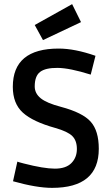

<svg xmlns="http://www.w3.org/2000/svg" viewBox="-20 -900 540 929"><path d="M148 -779 329 -880 372 -793 188 -706ZM42 -480Q42 -665 264 -665Q342 -665 442 -630L419 -539Q317 -571 258.5 -571.5Q200 -572 174 -552Q148 -532 148 -482Q148 -448 177 -424.5Q206 -401 275 -383Q380 -355 419 -311Q458 -267 458 -180Q458 9 232 9Q157 9 43 -23L64 -118Q64 -117 95 -109Q192 -84 245.5 -84Q299 -84 325.5 -111Q352 -138 352 -179Q352 -220 329.5 -242Q307 -264 247 -281Q139 -311 90.5 -355Q42 -399 42 -480Z"/></svg>

Font: Lekton
Style: Bold
Weight: 700
Designer: Paolo Mazzetti, Luciano Perondi, Raffaele Flato, Elena Papassissa, Emilio Macchia, Michela Povoleri, Tobias Seemiller, R
Version: Version 34.000